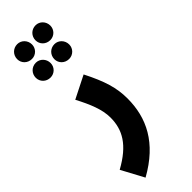

<svg xmlns="http://www.w3.org/2000/svg" viewBox="-359 -761 1008 1008"><g transform="rotate(-45 145.0 -257.0)"><path d="M183 -634C213 -634 237 -658 237 -688C237 -719 213 -744 183 -744C151 -744 127 -719 127 -688C127 -658 151 -634 183 -634ZM45 -632C75 -632 99 -656 99 -686C99 -717 75 -742 45 -742C13 -742 -11 -717 -11 -686C-11 -656 13 -632 45 -632ZM45 -494C75 -494 99 -518 99 -548C99 -579 75 -604 45 -604C13 -604 -11 -579 -11 -548C-11 -518 13 -494 45 -494ZM183 -494C213 -494 237 -518 237 -548C237 -579 213 -604 183 -604C151 -604 127 -579 127 -548C127 -518 151 -494 183 -494ZM26 230C193 137 253 12 253 -131C253 -210 232 -279 179 -383L54 -320C93 -246 119 -183 119 -123C119 -33 79 39 -41 105Z"/></g></svg>

Font: Noto Sans Arabic UI XCn
Style: Bold
Weight: 700
Width: 2
Designer: Monotype Design Team, Nadine Chahine and Nizar Qandah
Foundry: Monotype Imaging Inc.
Version: Version 2.010